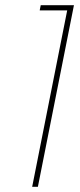

<svg xmlns="http://www.w3.org/2000/svg" viewBox="-20 -720 310 740"><path d="M239 -680H133L137 -700H265L126 0H104Z"/></svg>

Font: Albert Sans Thin
Style: Italic
Weight: 250
Italic angle: -11.25°
Designer: Andreas Rasmussen
Foundry: a.Foundry
Version: Version 1.025